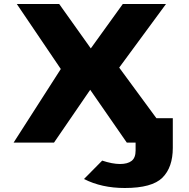

<svg xmlns="http://www.w3.org/2000/svg" viewBox="-20 -713 946 960"><path d="M48 0 284 -368 64 -693H276L434 -471L594 -693H810L576 -375L762 -122H844V26Q844 124 792 175.5Q740 227 604 227Q488 227 400 182L491 90Q542 107 580 107Q618 107 638 91.5Q658 76 658 40V0H614L431 -264L250 0Z"/></svg>

Font: Fix15 Mono
Style: Bold
Weight: 700
Designer: Carrois Corporate & Edenspiekermann AG
Foundry: Carrois Corporate GbR & Edenspiekermann AG
Version: Version 3.206